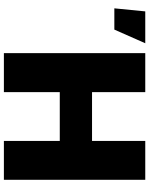

<svg xmlns="http://www.w3.org/2000/svg" viewBox="90 -858 768 988"><g transform="rotate(90 474.0 -364.0)"><path d="M253.4 0V-727.5H454.1V-453.6H705.1V-727.5H905.3V0H705.1V-287.6H454.1V0ZM22.9 -568.4 38.6 -727.5H202.6L132.3 -568.4Z"/></g></svg>

Font: Inter 24pt Black
Style: Regular
Weight: 900
Designer: Rasmus Andersson
Foundry: rsms
Version: Version 4.001;git-66647c0bb